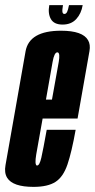

<svg xmlns="http://www.w3.org/2000/svg" viewBox="-47 -726 371 750"><path d="M84 4Q3 4 -19 -31.5Q-31 -51 -25.5 -81Q-10.5 -166.5 13 -299Q38.5 -444.5 52.8 -525.2Q67 -606 191.5 -606Q276 -606 297 -569Q307 -552 302.5 -526.5Q288.5 -447 263 -302.5Q259.5 -281.5 256 -263H119.5Q101 -159 94.5 -122.5Q88 -83.5 96.5 -79.5Q97 -79.5 98 -79.5Q107.5 -79.5 114.5 -110.2Q121.5 -141 135.5 -219H248.5Q233 -132 216.5 -83.5Q200 -35 169.8 -15.5Q139.5 4 84 4ZM132.5 -337H156Q176 -449 182.5 -484.5Q188 -517 179.5 -521Q178.5 -521.5 177 -521.5Q165 -521.5 158.5 -484.5Q153 -451.5 132.5 -337ZM197.5 -630Q164 -630 151.8 -651.5Q139.5 -673 145.5 -706H199Q195.5 -686 197 -678.8Q198.5 -671.5 204.5 -671.5Q211 -671.5 215 -679.2Q219 -687 222.5 -706H276Q270.5 -673 250.8 -651.5Q231 -630 197.5 -630Z"/></svg>

Font: Anybody UltraCondensed SemiBold
Style: Italic
Weight: 600
Width: 1
Italic angle: -10°
Designer: Tyler Finck
Foundry: Etcetera Type Company
Version: Version 1.010; ttfautohint (v1.8.3) -l 8 -r 50 -G 200 -x 14 